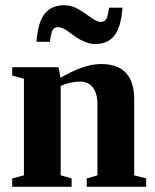

<svg xmlns="http://www.w3.org/2000/svg" viewBox="-20 -717 596 737"><path d="M211.9 -418.9 245.1 -436Q313.5 -471.2 368.2 -471.2Q495.1 -471.2 495.1 -335.9V-43.9L541 -32.2V0H313V-32.2L354 -43.9V-316.9Q354 -357.9 336.7 -380.9Q319.3 -403.8 287.1 -403.8Q250 -403.8 212.9 -387.2V-43.9L254.9 -32.2V0H26.9V-32.2L71.8 -43.9V-415L26.9 -426.8V-459H205.1ZM345.2 -547.9Q303.7 -547.9 249 -590.8Q221.2 -612.8 205.1 -612.8Q188.5 -612.8 182.1 -601.8Q175.8 -590.8 171.4 -556.6H120.1Q125.5 -631.8 151.6 -664.3Q177.7 -696.8 225.1 -696.8Q249 -696.8 268.3 -688Q287.6 -679.2 321.8 -654.8Q351.6 -632.8 365.2 -632.8Q374.5 -632.8 380.1 -636Q385.7 -639.2 389.4 -646.5Q393.1 -653.8 398.9 -687.5H450.2Q444.8 -613.3 419.2 -580.6Q393.6 -547.9 345.2 -547.9Z"/></svg>

Font: Liberation Serif
Style: Bold
Weight: 700
Designer: Steve Matteson
Foundry: Ascender Corporation
Version: Version 2.1.5